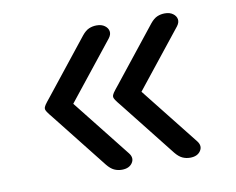

<svg xmlns="http://www.w3.org/2000/svg" viewBox="-64 -597 852 693"><g transform="rotate(-10 362.5 -250.5)"><path d="M330 14Q315 14 302 8Q289 2 276 -14L118 -214Q104 -231 99 -238.5Q94 -246 94 -251Q94 -257 99 -264.5Q104 -272 118 -289L276 -488Q289 -504 302 -509.5Q315 -515 330 -515Q348 -515 359.5 -506.5Q371 -498 373 -486Q375 -474 365 -461L198 -251L365 -40Q380 -21 368.5 -3.5Q357 14 330 14ZM580 14Q565 14 552 8Q539 2 526 -14L368 -214Q354 -231 349 -238.5Q344 -246 344 -251Q344 -257 349 -264.5Q354 -272 368 -289L526 -488Q539 -504 552 -509.5Q565 -515 580 -515Q598 -515 609.5 -506.5Q621 -498 623 -486Q625 -474 615 -461L448 -251L615 -40Q630 -21 618.5 -3.5Q607 14 580 14Z"/></g></svg>

Font: Playwrite PL
Style: Regular
Weight: 400
Designer: Veronika Burian, José Scaglione
Foundry: TypeTogether
Version: Version 1.002